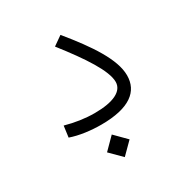

<svg xmlns="http://www.w3.org/2000/svg" viewBox="-154 -599 894 923"><g transform="rotate(-30 293.0 -138.0)"><path d="M258.8 2C416.5 2 484.4 -53.2 484.4 -142.1C484.4 -230.5 408.7 -342.8 304.2 -470.2L253.4 -434.6C353 -307.6 421.4 -203.6 421.4 -142.1C421.4 -90.8 363.3 -62 259.8 -62C206.1 -62 152.8 -70.3 99.6 -85L91.3 -22.9C139.6 -5.9 201.7 2 258.8 2ZM278.3 193.4 340.8 130.9 278.3 67.9 215.8 130.9Z"/></g></svg>

Font: Cascadia Mono NF Light
Style: Regular
Weight: 300
Monospace: yes
Designer: Aaron Bell
Foundry: Saja Typeworks
Version: Version 2404.023